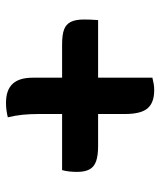

<svg xmlns="http://www.w3.org/2000/svg" viewBox="33 -620 534 640"><g transform="rotate(-90 300.0 -300.0)"><path d="M229 -541Q242 -544 253 -545.5Q264 -547 277 -547Q320 -547 340.5 -525Q361 -503 361 -458Q361 -391 361 -324.5Q361 -258 361 -191.5Q361 -125 361 -59Q349 -56 339.5 -54.5Q330 -53 319 -53Q278 -53 259 -75Q240 -97 240 -150Q240 -198 240 -246Q240 -294 240 -342Q240 -390 240 -437Q240 -467 237.5 -491.5Q235 -516 229 -541ZM53 -360H472Q504 -360 521.5 -353.5Q539 -347 547 -331Q555 -315 555 -287Q555 -276 554.5 -264Q554 -252 553 -240H133Q102 -240 83 -246.5Q64 -253 55.5 -268.5Q47 -284 47 -310Q47 -323 48.5 -336.5Q50 -350 53 -360Z"/></g></svg>

Font: Recursive Monospace Casual SemiBold
Style: Regular
Weight: 600
Version: Version 1.047